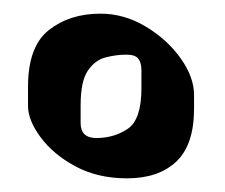

<svg xmlns="http://www.w3.org/2000/svg" viewBox="-20 -720 330 281"><path d="M166 -459Q123 -459 90.5 -476.5Q58 -494 39.5 -519Q21 -544 21 -565V-593Q21 -652 51.5 -676Q82 -700 127 -700Q162 -700 193.5 -681Q225 -662 244.5 -634.5Q264 -607 264 -581V-561Q264 -508 238 -483.5Q212 -459 166 -459ZM121 -518Q147 -518 167 -531.5Q187 -545 187 -591V-617Q187 -628 182.5 -634Q178 -640 165 -640Q150 -640 134.5 -636Q119 -632 108.5 -616.5Q98 -601 98 -566V-540Q98 -518 121 -518Z"/></svg>

Font: Jaini Purva
Style: Regular
Weight: 400
Designer: Maithili Shingre, Girish Dalvi (Devanagari), Taresh Vohra (Latin)
Foundry: Ek Type
Version: Version 2.000; ttfautohint (v1.8.4.7-5d5b)